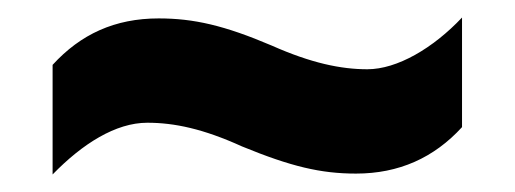

<svg xmlns="http://www.w3.org/2000/svg" viewBox="-20 -462 587 219"><path d="M256 -295C312 -272 346 -264 386 -264C435 -264 475 -282 507 -317V-442C474 -407 433 -383 399 -383C369 -383 335 -390 290 -410C236 -433 201 -441 161 -441C111 -441 72 -423 40 -388V-263C74 -298 112 -322 148 -322C179 -322 212 -315 256 -295Z"/></svg>

Font: Noto Sans Myanmar UI SemiCondensed ExtraBold
Style: Regular
Weight: 800
Width: 4
Designer: Monotype Design Team
Foundry: Monotype Imaging Inc.
Version: Version 2.103